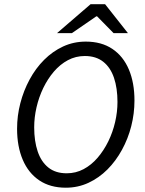

<svg xmlns="http://www.w3.org/2000/svg" viewBox="-20 -862 673 894"><path d="M286.3 12Q213.7 12 163 -22.1Q112.3 -56.2 85.9 -118.2Q59.5 -180.2 59.5 -262.6Q59.5 -323 74.7 -381.5Q89.8 -440 118 -492Q146.1 -544 185.5 -583.4Q224.8 -622.8 273.8 -645.6Q322.8 -668.3 379.4 -668.3Q452.6 -668.3 503.3 -634.2Q553.9 -600.2 580 -538.5Q606.1 -476.8 606.1 -393.7Q606.1 -333.3 591.2 -274.8Q576.4 -216.3 547.9 -164.3Q519.5 -112.3 480.2 -72.9Q440.8 -33.5 391.8 -10.7Q342.8 12 286.3 12ZM290.7 -55.1Q333.1 -55.1 369.4 -74.5Q405.7 -93.9 434.6 -127.6Q463.5 -161.4 484.4 -204Q505.2 -246.7 516.1 -293.8Q527 -340.9 527 -387.3Q527 -451.4 510.8 -499.5Q494.5 -547.7 460.8 -574.4Q427 -601.2 374.9 -601.2Q332.6 -601.2 296.2 -581.8Q259.9 -562.4 231 -528.7Q202.1 -494.9 181.5 -452.3Q161 -409.6 150.1 -362.5Q139.2 -315.5 139.2 -269.1Q139.2 -204.9 155.5 -156.8Q171.7 -108.7 205.2 -81.9Q238.6 -55.1 290.7 -55.1ZM245.3 -707.6 401.6 -842.3H469.4L575.8 -707.6H509L432.2 -785.8H428.2L314.6 -707.6Z"/></svg>

Font: Source Sans 3 VF
Style: Italic
Weight: 200
Italic angle: -11°
Designer: Paul D. Hunt
Foundry: Adobe Systems Incorporated
Version: Version 3.042;hotconv 1.0.118;makeotfexe 2.5.65603